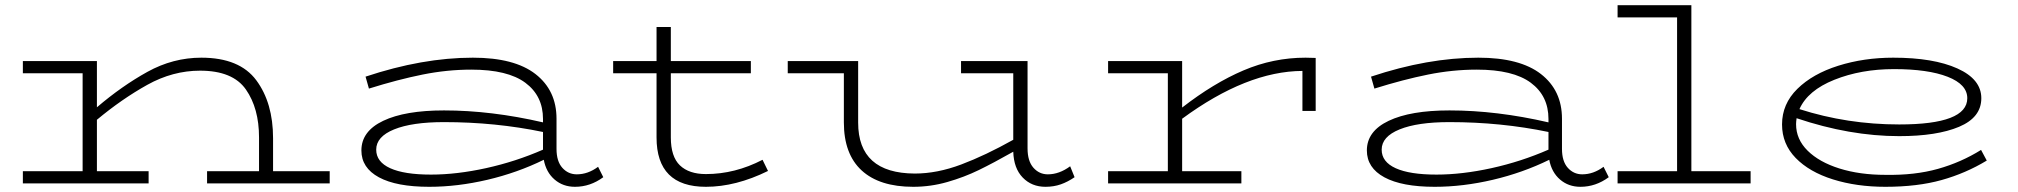

<svg xmlns="http://www.w3.org/2000/svg" viewBox="-20 -706 7768 739"><path d="M1249 -47V0H777V-47H977V-177Q977 -289 926.5 -361.5Q876 -434 750 -434Q645 -434 547 -379.5Q449 -325 353 -245V-47H552V0H68V-47H298V-424H68V-471H353V-293Q449 -375 547.5 -429.5Q646 -484 755 -484Q902 -484 966.5 -397Q1031 -310 1031 -174V-47Z M2302 -24Q2252 13 2193 13Q2147 13 2114.5 -15Q2082 -43 2073 -91Q1971 -41 1856 -14Q1741 13 1632 13Q1506 13 1438.5 -23.5Q1371 -60 1371 -127Q1371 -201 1455 -241Q1539 -281 1689 -281Q1871 -281 2070 -235V-248Q2070 -337 2002 -387.5Q1934 -438 1794 -438Q1701 -438 1606.5 -419Q1512 -400 1400 -365L1387 -411Q1606 -484 1800 -484Q1960 -484 2041 -421Q2122 -358 2122 -249V-133Q2122 -85 2144.5 -60Q2167 -35 2200 -35Q2243 -35 2282 -64ZM1639 -34Q1738 -34 1851.5 -59Q1965 -84 2070 -130V-198Q1887 -236 1689 -236Q1566 -236 1497 -208Q1428 -180 1428 -130Q1428 -83 1482 -58.5Q1536 -34 1639 -34Z M2936 -48Q2812 13 2697 13Q2507 13 2507 -177V-424H2340V-471H2507V-602H2562V-471H2870V-424H2562V-177Q2562 -103 2597 -69.5Q2632 -36 2697 -36Q2809 -36 2915 -91Z M4116 -24Q4090 -6 4063 3.5Q4036 13 4004 13Q3951 13 3916.5 -22.5Q3882 -58 3880 -122Q3804 -79 3747.5 -51.5Q3691 -24 3626.5 -5.5Q3562 13 3495 13Q3365 13 3296.5 -50Q3228 -113 3228 -235V-424H3012V-471H3283V-234Q3283 -39 3501 -38Q3587 -38 3680 -73Q3773 -108 3880 -168V-424H3679V-471H3935V-135Q3935 -86 3957.5 -60.5Q3980 -35 4013 -35Q4057 -35 4099 -66Z M5044 -483V-279H4993V-433Q4779 -432 4530 -249V-47H4758V0H4245V-47H4475V-424H4245V-471H4530V-292Q4651 -386 4766 -435Q4881 -484 5005 -484Z M6172 -24Q6122 13 6063 13Q6017 13 5984.5 -15Q5952 -43 5943 -91Q5841 -41 5726 -14Q5611 13 5502 13Q5376 13 5308.5 -23.5Q5241 -60 5241 -127Q5241 -201 5325 -241Q5409 -281 5559 -281Q5741 -281 5940 -235V-248Q5940 -337 5872 -387.5Q5804 -438 5664 -438Q5571 -438 5476.5 -419Q5382 -400 5270 -365L5257 -411Q5476 -484 5670 -484Q5830 -484 5911 -421Q5992 -358 5992 -249V-133Q5992 -85 6014.5 -60Q6037 -35 6070 -35Q6113 -35 6152 -64ZM5509 -34Q5608 -34 5721.5 -59Q5835 -84 5940 -130V-198Q5757 -236 5559 -236Q5436 -236 5367 -208Q5298 -180 5298 -130Q5298 -83 5352 -58.5Q5406 -34 5509 -34Z M6718 -47V0H6206V-47H6435V-639H6206V-686H6490V-47Z M7627 -88Q7546 -39 7453 -13Q7360 13 7237 13Q7126 13 7035 -15.5Q6944 -44 6891.5 -98Q6839 -152 6839 -227Q6839 -306 6898 -364Q6957 -422 7055.5 -453Q7154 -484 7267 -484Q7422 -484 7514 -442.5Q7606 -401 7606 -328Q7606 -254 7520.5 -218Q7435 -182 7290 -182Q7100 -182 6895 -251Q6893 -237 6893 -228Q6893 -170 6937.5 -126Q6982 -82 7060 -57.5Q7138 -33 7237 -33Q7350 -31 7439 -56Q7528 -81 7605 -129ZM6906 -286Q7090 -227 7290 -227Q7552 -227 7552 -328Q7552 -381 7476.5 -410.5Q7401 -440 7270 -440Q7143 -440 7040.5 -399Q6938 -358 6906 -286Z"/></svg>

Font: BioRhyme Expanded Light
Style: Regular
Weight: 300
Width: 7
Designer: Aoife Mooney
Foundry: Aoife Mooney Type
Version: Version 1.000